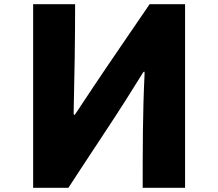

<svg xmlns="http://www.w3.org/2000/svg" viewBox="-20 -831 1040 915"><path d="M660 64H862V-811H693C638 -730 482 -503 429 -423C403 -384 366 -328 342 -292C334 -280 331 -279 331 -295C335 -467 338 -639 338 -811H138V64H306C363 -25 527 -270 582 -358C604 -394 638 -447 659 -481C665 -491 670 -495 669 -479C660 -298 660 -117 660 64Z"/></svg>

Font: LINE Seed JP_OTF ExtraBold
Style: Regular
Weight: 800
Designer: LY Corporation & Fontrix & Fontworks
Version: Version 1.013